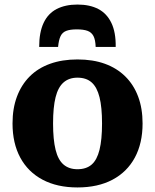

<svg xmlns="http://www.w3.org/2000/svg" viewBox="-20 -811 681 843"><path d="M320 -791Q267 -791 229 -771.5Q191 -752 171.5 -710.5Q152 -669 152 -605H235Q238 -636 246 -652.5Q254 -669 271 -675.5Q288 -682 317 -682Q347 -682 364.5 -675.5Q382 -669 390.5 -652.5Q399 -636 400 -605H488Q489 -669 469 -710.5Q449 -752 411.5 -771.5Q374 -791 320 -791ZM606 -269Q606 -182 572 -119Q538 -56 474 -22Q410 12 320 12Q231 12 167 -22Q103 -56 69 -119Q35 -182 35 -269Q35 -335 54.5 -387Q74 -439 110.5 -475.5Q147 -512 200 -531Q253 -550 320 -550Q388 -550 440.5 -531Q493 -512 530 -475.5Q567 -439 586.5 -387Q606 -335 606 -269ZM213 -269Q213 -198 224 -153.5Q235 -109 259 -88.5Q283 -68 320 -68Q359 -68 382.5 -88.5Q406 -109 417 -153.5Q428 -198 428 -269Q428 -340 417 -384Q406 -428 382.5 -449Q359 -470 320 -470Q283 -470 259 -449Q235 -428 224 -384Q213 -340 213 -269Z"/></svg>

Font: Roboto Serif SemiCondensed
Style: Bold
Weight: 700
Width: 4
Designer: Greg Gazdowicz
Foundry: Commercial Type
Version: Version 1.007